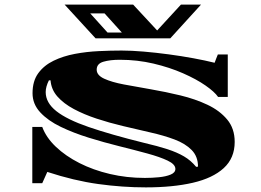

<svg xmlns="http://www.w3.org/2000/svg" viewBox="-20 -790 1132 832"><path d="M612 22Q511 22 406 7.5Q301 -7 185 -45L163 4H120V-240H163Q180 -194 222 -154Q264 -114 324 -83.5Q384 -53 456.5 -36Q529 -19 608 -19Q639 -19 669 -22Q699 -25 719.5 -33.5Q740 -42 740 -58Q740 -78 706.5 -94Q673 -110 618 -125Q563 -140 496.5 -156.5Q430 -173 364 -193.5Q298 -214 243 -240.5Q188 -267 154.5 -303Q121 -339 121 -386Q121 -439 146 -473Q171 -507 212.5 -527Q254 -547 304.5 -556.5Q355 -566 408 -568.5Q461 -571 507 -571Q549 -571 602 -566.5Q655 -562 711 -554.5Q767 -547 818.5 -537.5Q870 -528 910 -518Q913 -527 917 -536.5Q921 -546 924 -554H967V-370H925Q910 -392 870.5 -419.5Q831 -447 773 -472.5Q715 -498 645 -514.5Q575 -531 499 -531Q457 -531 428 -522.5Q399 -514 399 -488Q399 -464 431.5 -449Q464 -434 517 -424Q570 -414 634 -403Q698 -392 762 -376.5Q826 -361 879 -336Q932 -311 964.5 -272Q997 -233 997 -175Q997 -105 949.5 -61.5Q902 -18 815.5 2Q729 22 612 22ZM830 -67 838 -68Q838 -112 810.5 -140Q783 -168 736.5 -185.5Q690 -203 632 -216Q574 -229 512 -244Q453 -258 398.5 -276Q344 -294 300 -317.5Q256 -341 229 -371.5Q202 -402 199 -442H192Q178 -414 178 -391Q178 -345 224 -308.5Q270 -272 364.5 -239.5Q459 -207 604 -171Q664 -157 705.5 -143.5Q747 -130 777 -112.5Q807 -95 830 -67ZM394 -624 260 -770H557L661 -658L764 -770H851L718 -624ZM446 -649H508L433 -732H371Z"/></svg>

Font: Diplomata
Style: Regular
Weight: 400
Designer: Eduardo Rodriguez Tunni
Foundry: Eduardo Rodriguez Tunni
Version: Version 1.002; ttfautohint (v1.8.4.7-5d5b);gftools[0.9.23]